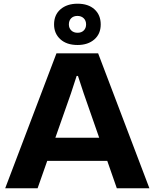

<svg xmlns="http://www.w3.org/2000/svg" viewBox="-20 -1017 836 1037"><path d="M8 0 285 -729H510L787 0H611L432 -513L401 -607H394L363 -512L183 0ZM223 -148 264 -273H531L571 -148ZM399 -774Q340 -774 306 -805Q272 -836 272 -885Q272 -937 307 -967Q342 -997 399 -997Q457 -997 490.5 -966.5Q524 -936 524 -885Q524 -834 489.5 -804Q455 -774 399 -774ZM399 -840Q420 -840 432.5 -852.5Q445 -865 445 -885Q445 -906 432 -918.5Q419 -931 398 -931Q377 -931 364.5 -918.5Q352 -906 352 -885Q352 -865 365 -852.5Q378 -840 399 -840Z"/></svg>

Font: Mona Sans SemiExpanded
Style: Bold
Weight: 700
Width: 6
Designer: Deni Anggara
Foundry: GitHub
Version: Version 2.000